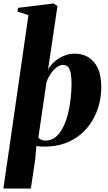

<svg xmlns="http://www.w3.org/2000/svg" viewBox="-46 -837 626 1111"><path d="M-26.5 254 13 -17 118.5 -749.5 54.5 -770 58.5 -791.5 264 -817 286.5 -802 232 -433.5Q244 -457.5 267.5 -478.8Q291 -500 322 -513.2Q353 -526.5 386 -526.5Q430 -526.5 464.8 -506Q499.5 -485.5 519.8 -442.8Q540 -400 540 -332Q540 -279.5 526.5 -229.5Q513 -179.5 486.2 -135.8Q459.5 -92 419.8 -58.8Q380 -25.5 327.8 -7Q275.5 11.5 211 11.5Q199.5 11.5 187.8 10.5Q176 9.5 164.5 8L158 84L132.5 254ZM218 -23.5Q251 -23.5 275.8 -44Q300.5 -64.5 318.2 -98.8Q336 -133 346.8 -175.8Q357.5 -218.5 362.8 -264.5Q368 -310.5 368 -353Q368 -387.5 363.5 -412Q359 -436.5 348.5 -449Q338 -461.5 319.5 -461.5Q299 -461.5 279 -445Q259 -428.5 244.2 -405.2Q229.5 -382 223 -362L176 -41.5Q181.5 -33.5 192 -28.5Q202.5 -23.5 218 -23.5Z"/></svg>

Font: Merriweather 120pt Black
Style: Italic
Weight: 900
Italic angle: -7.8°
Version: Version 2.101